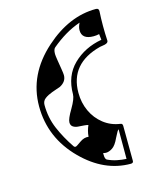

<svg xmlns="http://www.w3.org/2000/svg" viewBox="-108 -783 694 856"><g transform="rotate(-15 239.0 -355.5)"><path d="M389 -2Q267 -2 167 -102Q60 -209 60 -355Q60 -501 181 -609Q293 -709 417 -709Q430 -709 430 -696Q429 -680 428.5 -662.5Q428 -645 428 -628Q428 -611 428.5 -593.5Q429 -576 430 -559Q430 -549 414 -545Q409 -544 403 -543Q397 -542 391 -541Q245 -503 245 -368Q245 -322 263 -283Q281 -244 314 -218Q347 -192 390 -186Q400 -185 400 -174L401 -15V-12Q401 -2 389 -2ZM171 -139Q175 -139 197 -155Q218 -170 238 -167Q239 -181 242.5 -194Q246 -207 251 -218Q244 -220 232.5 -221Q221 -222 204 -223Q191 -224 181.5 -230.5Q172 -237 172 -251Q172 -267 196 -307Q220 -348 220 -368Q220 -453 273 -504.5Q326 -556 405 -570L402 -597Q389 -594 376 -594Q322 -594 322 -636Q322 -651 331 -669Q294 -656 261.5 -636.5Q229 -617 198 -591Q189 -584 189 -562Q189 -555 192.5 -533Q196 -511 199.5 -490Q203 -469 203 -461Q203 -431 172 -415Q154 -409 133.5 -401.5Q113 -394 99 -383.5Q85 -373 85 -355Q85 -296 107 -244.5Q129 -193 163 -143Q166 -139 171 -139ZM376 -28V-164Q372 -165 355 -130Q341 -99 325 -88.5Q309 -78 295 -78Q290 -78 282 -80V-73Q282 -53 290 -48Q311 -38 333 -33.5Q355 -29 376 -28Z"/></g></svg>

Font: Moo Lah Lah
Style: Regular
Weight: 400
Designer: Robert E. Leuschke
Foundry: Robert E. Leuschke
Version: Version 1.010; ttfautohint (v1.8.3)